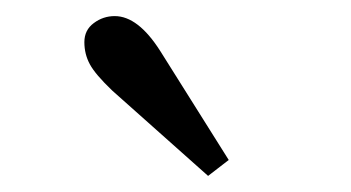

<svg xmlns="http://www.w3.org/2000/svg" viewBox="-20 -777 440 241"><path d="M124 -756.8Q153.3 -756.8 181.2 -712.9L267.1 -576.2L241.2 -556.2L121.1 -663.1Q99.6 -683.6 92.8 -696.3Q85.9 -709 85.9 -724.1Q85.9 -739.3 97.7 -748Q109.4 -756.8 124 -756.8Z"/></svg>

Font: SourceSerifPro-Regular
Style: Regular
Weight: 400
Designer: Frank Grießhammer
Foundry: Adobe Systems Incorporated
Version: Version 1.014;PS Version 1.0;hotconv 1.0.73;makeotf.lib2.5.5